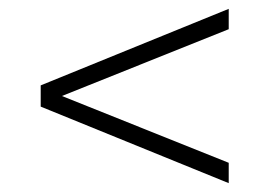

<svg xmlns="http://www.w3.org/2000/svg" viewBox="-20 -567 609 434"><path d="M497 -153V-199L120 -350L497 -501V-547L72 -374V-326Z"/></svg>

Font: Chess Sans Light
Style: Regular
Weight: 300
Designer: Wolf Bōese
Foundry: Wolf Bōese
Version: Version 7.223;Glyphs 3.3 (3306)